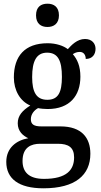

<svg xmlns="http://www.w3.org/2000/svg" viewBox="-20 -781 545 1039"><path d="M237 -635C271 -635 299 -653 299 -698C299 -744 271 -761 237 -761C202 -761 175 -744 175 -698C175 -653 202 -635 237 -635ZM215 238C388 238 469 166 469 51C469 -35 422 -97 307 -97H204C162 -97 147 -109 147 -136C147 -164 166 -185 186 -196C198 -193 223 -191 238 -191C358 -191 415 -264 415 -366C415 -424 398 -460 374 -488C385 -495 396 -500 412 -500C433 -500 444 -483 444 -462C481 -462 497 -488 497 -517C497 -545 478 -570 440 -570C397 -570 366 -536 347 -515C324 -533 284 -547 238 -547C114 -547 55 -477 55 -362C55 -292 89 -233 144 -210C101 -183 76 -155 76 -114C76 -70 105 -46 133 -33C69 -22 14 19 14 95C14 186 81 238 215 238ZM236 -241C177 -241 154 -282 154 -364C154 -450 177 -496 235 -496C294 -496 315 -452 315 -365C315 -281 295 -241 236 -241ZM218 187C133 187 102 147 102 90C102 15 150 -3 197 -3H293C350 -3 381 16 381 71C381 138 341 187 218 187Z"/></svg>

Font: Noto Serif SemiCondensed Medium
Style: Regular
Weight: 500
Width: 4
Designer: Monotype Design Team
Foundry: Monotype Imaging Inc.
Version: Version 2.014